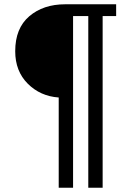

<svg xmlns="http://www.w3.org/2000/svg" viewBox="-20 -706 605 896"><path d="M254 170V-251Q168 -257 109.5 -315.5Q51 -374 51 -467Q51 -574 116.5 -630Q182 -686 284 -686H522V-631H459V170H392V-631H321V170Z"/></svg>

Font: Archivo
Style: Regular
Weight: 400
Designer: Hector Gatti
Foundry: Omnibus-Type
Version: Version 2.001